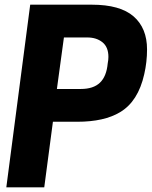

<svg xmlns="http://www.w3.org/2000/svg" viewBox="-20 -800 649 820"><path d="M169 0H7L109 -780H372Q493 -780 550.5 -730Q608 -680 608 -589Q608 -535 596 -483Q570 -367 493 -321Q425 -280 310 -280H206ZM325 -420Q379 -420 407 -447Q435 -474 440 -529Q443 -544 443 -557Q443 -599 417.5 -619.5Q392 -640 353 -640H253L223 -420Z"/></svg>

Font: Tanohe Sans
Style: Bold Italic
Weight: 700
Designer: Village Type and Design LLC & Cristiano Sobral
Foundry: Cooper Hewitt Smithsonian Design Museum
Version: Version 1.00;September 29, 2021;FontCreator 13.0.0.2655 64-b